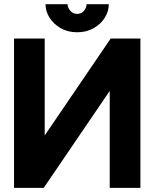

<svg xmlns="http://www.w3.org/2000/svg" viewBox="-20 -909 747 929"><path d="M515.6 -722.7H659.4V0H510.9V-469.1L191.6 0H47.9V-722.7H196.3V-253.5ZM353.3 -752.9Q398.7 -752.9 433.3 -772.7Q468 -792.5 487.2 -823.5Q506.4 -854.5 506.4 -888.7H399Q399 -872.7 386.6 -857.2Q374.2 -841.8 353.3 -841.8Q332.9 -841.8 320 -857.2Q307 -872.7 307 -888.7H200.2Q200.2 -854.5 219.7 -823.5Q239.2 -792.5 273.5 -772.7Q307.9 -752.9 353.3 -752.9Z"/></svg>

Font: Giphurs SC
Style: Regular
Weight: 400
Version: Version 0.920